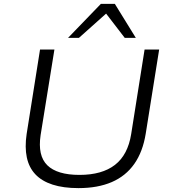

<svg xmlns="http://www.w3.org/2000/svg" viewBox="-20 -960 879 988"><path d="M384 8Q306 8 250.5 -10Q195 -28 162 -63Q129 -98 118 -150Q107 -202 117 -270L186 -705H260L189 -265Q173 -159 223.5 -109.5Q274 -60 389 -60Q505 -60 571.5 -111.5Q638 -163 655 -270L724 -705H799L730 -273Q715 -179 671 -116.5Q627 -54 555 -23Q483 8 384 8ZM330 -765 499 -940H571L679 -765H622L526 -890L386 -765Z"/></svg>

Font: Nunito Sans 7pt SemiExpanded Light
Style: Italic
Weight: 300
Width: 6
Italic angle: -9°
Designer: Vernon Adams
Foundry: Vernon Adams
Version: Version 3.101;gftools[0.9.27]